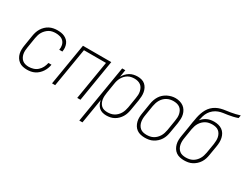

<svg xmlns="http://www.w3.org/2000/svg" viewBox="-95 -1324 2690 2119"><g transform="rotate(30 1250.0 -265.0)"><path d="M197 8Q169 8 142.5 2Q116 -4 95 -19.5Q74 -35 60 -57.5Q46 -80 40 -106Q34 -132 35 -160Q36 -188 41 -215L62 -345Q66 -371 74 -395.5Q82 -420 96 -443Q110 -466 130 -485Q150 -504 173.5 -516Q197 -528 222.5 -533Q248 -538 273 -538Q297 -538 320.5 -534.5Q344 -531 365 -521Q386 -511 402 -495.5Q418 -480 427 -459Q436 -438 438.5 -414.5Q441 -391 437 -367Q437 -366 437 -364.5Q437 -363 436 -361H396Q397 -362 397 -363.5Q397 -365 397 -366Q402 -393 396 -420.5Q390 -448 372 -467Q354 -486 327.5 -493.5Q301 -501 273 -501Q253 -501 231.5 -497Q210 -493 191 -482Q172 -471 156 -455Q140 -439 128.5 -420Q117 -401 111 -380.5Q105 -360 101 -339L80 -209Q76 -188 75 -165.5Q74 -143 78 -122.5Q82 -102 92 -83.5Q102 -65 117.5 -52.5Q133 -40 154 -34.5Q175 -29 197 -29Q226 -29 255.5 -38Q285 -47 308.5 -68Q332 -89 346 -117Q360 -145 366 -175H405Q401 -150 392 -126.5Q383 -103 369 -81.5Q355 -60 335.5 -42Q316 -24 293 -12.5Q270 -1 245.5 3.5Q221 8 197 8Z M513 0 601 -530H962L875 0H834L916 -493H635L553 0Z M979 205 1101 -530H1141L1126 -437Q1138 -460 1156.5 -480Q1175 -500 1197.5 -513.5Q1220 -527 1245.5 -532.5Q1271 -538 1296 -538Q1322 -538 1347.5 -531Q1373 -524 1391.5 -507.5Q1410 -491 1421.5 -468.5Q1433 -446 1437.5 -420.5Q1442 -395 1440.5 -368Q1439 -341 1435 -315L1413 -185Q1409 -160 1401.5 -135.5Q1394 -111 1380.5 -88.5Q1367 -66 1348 -47Q1329 -28 1305.5 -15Q1282 -2 1257 3Q1232 8 1207 8Q1181 8 1156.5 1Q1132 -6 1114 -22.5Q1096 -39 1085.5 -62Q1075 -85 1071 -110L1019 205ZM1200 -29Q1221 -29 1242 -33Q1263 -37 1282.5 -47.5Q1302 -58 1318.5 -74.5Q1335 -91 1346 -110Q1357 -129 1363.5 -149.5Q1370 -170 1374 -191L1395 -321Q1399 -343 1400 -365Q1401 -387 1396.5 -407.5Q1392 -428 1382.5 -446.5Q1373 -465 1356.5 -477.5Q1340 -490 1319.5 -495.5Q1299 -501 1277 -501Q1257 -501 1236 -497Q1215 -493 1196.5 -482.5Q1178 -472 1162.5 -456Q1147 -440 1136.5 -421.5Q1126 -403 1119.5 -383.5Q1113 -364 1110 -343L1089 -213Q1085 -191 1084 -169Q1083 -147 1086 -126.5Q1089 -106 1098 -87Q1107 -68 1122 -54Q1137 -40 1157.5 -34.5Q1178 -29 1200 -29Z M1698 8Q1671 8 1644 2Q1617 -4 1595.5 -19.5Q1574 -35 1560.5 -57.5Q1547 -80 1540.5 -106Q1534 -132 1535 -160Q1536 -188 1541 -215L1562 -345Q1566 -371 1574.5 -396Q1583 -421 1597 -444Q1611 -467 1631.5 -485.5Q1652 -504 1676 -516Q1700 -528 1725.5 -534.5Q1751 -541 1777 -541Q1804 -541 1831 -533.5Q1858 -526 1879 -511Q1900 -496 1914 -473.5Q1928 -451 1934.5 -425Q1941 -399 1940 -370.5Q1939 -342 1935 -315L1913 -185Q1909 -159 1901 -134Q1893 -109 1878.5 -86Q1864 -63 1843.5 -44.5Q1823 -26 1799 -13.5Q1775 -1 1749 3.5Q1723 8 1698 8ZM1699 -29Q1720 -29 1741.5 -33Q1763 -37 1782.5 -47.5Q1802 -58 1818 -74Q1834 -90 1845.5 -109Q1857 -128 1863.5 -149Q1870 -170 1874 -191L1895 -321Q1899 -343 1900 -365Q1901 -387 1896.5 -408Q1892 -429 1882 -447.5Q1872 -466 1855 -478.5Q1838 -491 1817 -496Q1796 -501 1774 -501Q1753 -501 1732 -496.5Q1711 -492 1691.5 -481.5Q1672 -471 1656 -455Q1640 -439 1629 -420Q1618 -401 1611.5 -380.5Q1605 -360 1601 -339L1580 -209Q1576 -187 1575.5 -165Q1575 -143 1579 -122.5Q1583 -102 1593 -83.5Q1603 -65 1619 -52Q1635 -39 1656 -34Q1677 -29 1699 -29Z M2198 8Q2171 8 2144 2Q2117 -4 2095.5 -19.5Q2074 -35 2060.5 -57.5Q2047 -80 2040.5 -106Q2034 -132 2035 -160Q2036 -188 2041 -215L2061 -336Q2064 -356 2067 -375.5Q2070 -395 2073 -415L2074 -416Q2074 -416 2074 -416Q2074 -416 2074 -416Q2078 -445 2084 -473Q2090 -501 2099.5 -529Q2109 -557 2124 -583.5Q2139 -610 2160.5 -631Q2182 -652 2209 -666.5Q2236 -681 2265 -688.5Q2294 -696 2322.5 -699.5Q2351 -703 2380 -708Q2409 -713 2437.5 -719.5Q2466 -726 2494 -735L2488 -698Q2460 -688 2430.5 -681Q2401 -674 2371.5 -669.5Q2342 -665 2312.5 -661Q2283 -657 2254.5 -646.5Q2226 -636 2201 -616Q2176 -596 2159.5 -570Q2143 -544 2134.5 -515Q2126 -486 2120 -457Q2134 -475 2152.5 -489.5Q2171 -504 2191.5 -513Q2212 -522 2233.5 -525.5Q2255 -529 2277 -529Q2304 -529 2330.5 -522.5Q2357 -516 2378.5 -501Q2400 -486 2413.5 -463.5Q2427 -441 2433 -415Q2439 -389 2438.5 -361Q2438 -333 2433 -305L2413 -185Q2409 -159 2401 -134Q2393 -109 2378.5 -86Q2364 -63 2343.5 -44.5Q2323 -26 2299 -13.5Q2275 -1 2249 3.5Q2223 8 2198 8ZM2199 -29Q2220 -29 2241.5 -33Q2263 -37 2282.5 -47.5Q2302 -58 2318 -74Q2334 -90 2345.5 -109Q2357 -128 2363.5 -149Q2370 -170 2374 -191L2394 -311Q2397 -333 2398 -355.5Q2399 -378 2395 -398.5Q2391 -419 2381 -437.5Q2371 -456 2355 -469Q2339 -482 2317.5 -487Q2296 -492 2275 -492Q2254 -492 2232.5 -488Q2211 -484 2191.5 -473.5Q2172 -463 2156 -447.5Q2140 -432 2128.5 -413Q2117 -394 2110.5 -373.5Q2104 -353 2100 -332L2080 -209Q2076 -187 2075.5 -165Q2075 -143 2079 -122.5Q2083 -102 2093 -83.5Q2103 -65 2119 -52Q2135 -39 2156 -34Q2177 -29 2199 -29Z"/></g></svg>

Font: Iosevka Curly XLtObl
Style: Regular
Weight: 200
Italic angle: -9°
Monospace: yes
Designer: Belleve Invis
Foundry: Belleve Invis
Version: Version 11.1.0; ttfautohint (v1.8.3)